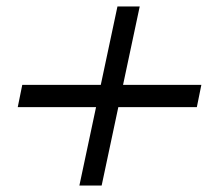

<svg xmlns="http://www.w3.org/2000/svg" viewBox="-20 -698 644 595"><path d="M35 -366 49 -435H604L590 -366ZM226 -123 344 -678H413L295 -123Z"/></svg>

Font: Victor Mono
Style: Italic
Weight: 400
Italic angle: -12°
Monospace: yes
Designer: Rune Bjørnerås
Version: Version 1.561;gftools[0.9.30]